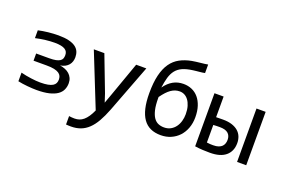

<svg xmlns="http://www.w3.org/2000/svg" viewBox="-114 -1078 2428 1656"><g transform="rotate(20 1099.5 -250.5)"><path d="M64.9 -87.9V-8.8C78 -5.9 92 -3.3 106.9 -1.2C121.9 0.9 137.1 2.7 152.6 4.2C168.1 5.6 183 6.8 197.5 7.6C212 8.4 225.3 8.8 237.3 8.8C282.2 8.8 320.1 5 351.1 -2.4C382 -9.9 406.9 -20.3 425.8 -33.4C444.7 -46.6 458.3 -62.4 466.6 -80.8C474.9 -99.2 479 -119.1 479 -140.6C479 -158.2 475.8 -173.8 469.5 -187.5C463.1 -201.2 454.5 -213 443.6 -222.9C432.7 -232.8 419.8 -240.8 404.8 -246.8C389.8 -252.8 373.5 -257.2 356 -259.8C373.5 -262.7 388.6 -267.6 401.1 -274.4C413.7 -281.2 424 -289.6 432.1 -299.3C440.3 -309.1 446.3 -320.1 450.2 -332.3C454.1 -344.5 456.1 -357.4 456.1 -371.1C456.1 -389.6 452.8 -406.7 446.3 -422.4C439.8 -438 428.7 -451.5 413.1 -462.9C397.5 -474.3 376.8 -483.2 351.1 -489.5C325.4 -495.8 293.3 -499 254.9 -499C240.6 -499 225.5 -498.5 209.7 -497.6C193.9 -496.6 178.1 -495.3 162.1 -493.7C146.2 -492 130.5 -489.9 115 -487.3C99.5 -484.7 85.1 -481.9 71.8 -479V-407.2C102.1 -414.1 132.3 -419.3 162.6 -422.9C192.9 -426.4 220.7 -428.2 246.1 -428.2C269.2 -428.2 288.6 -426.6 304.2 -423.3C319.8 -420.1 332.4 -415.4 341.8 -409.4C351.2 -403.4 358 -396.1 362.1 -387.5C366.1 -378.8 368.2 -369 368.2 -357.9C368.2 -346.5 366.5 -336.4 363.3 -327.6C360 -318.8 353.8 -311.4 344.7 -305.2C335.6 -299 323.2 -294.3 307.4 -291C291.6 -287.8 271.3 -286.1 246.6 -286.1H127V-220.2H247.1C275.4 -220.2 298.7 -218.3 316.9 -214.4C335.1 -210.4 349.5 -204.9 360.1 -197.8C370.7 -190.6 378 -182.2 382.1 -172.6C386.1 -163 388.2 -152.3 388.2 -140.6C388.2 -128.6 385.9 -117.8 381.3 -108.2C376.8 -98.6 369.1 -90.4 358.2 -83.7C347.2 -77.1 332.6 -71.9 314.2 -68.4C295.8 -64.8 272.8 -63 245.1 -63C233.4 -63 220.1 -63.6 205.3 -64.7C190.5 -65.8 175.1 -67.5 159.2 -69.8C143.2 -72.1 127.1 -74.7 110.8 -77.6C94.6 -80.6 79.3 -84 64.9 -87.9Z M1064 -490.2H970.7L856 -168L827.6 -89.8L802.7 -166L678.7 -490.2H582L777.8 0C767.4 23.1 756.7 42.8 745.6 59.1C734.5 75.4 723 88.6 710.9 98.9C698.9 109.1 686.1 116.5 672.6 121.1C659.1 125.7 644.5 127.9 628.9 127.9C619.5 127.9 610.5 127.5 602.1 126.7C593.6 125.9 585.8 125 578.6 124V201.2C586.8 201.8 594.2 202.3 601.1 202.6C607.9 203 615.6 203.1 624 203.1C656.2 203.1 685.4 198.2 711.4 188.5C737.5 178.7 761.4 163.5 783.2 142.8C805 122.2 825.1 95.7 843.5 63.5C861.9 31.2 879.7 -7.2 897 -51.8Z M1518.6 -234.9C1518.6 -212.7 1515.6 -191.4 1509.8 -170.9C1503.9 -150.4 1495.2 -132.2 1483.6 -116.5C1472.1 -100.7 1457.7 -88 1440.4 -78.4C1423.2 -68.8 1403.2 -64 1380.4 -64C1361.2 -64 1343.5 -67.3 1327.4 -74C1311.3 -80.6 1297.4 -92.3 1285.6 -108.9C1273.9 -125.5 1264.6 -148 1257.8 -176.5C1251 -205 1247.6 -241.4 1247.6 -285.6V-294.9C1261.6 -314.1 1274.7 -330.4 1287.1 -343.8C1299.5 -357.1 1311.8 -368.1 1324.2 -376.7C1336.6 -385.3 1349.2 -391.8 1362.1 -396.2C1374.9 -400.6 1389 -402.8 1404.3 -402.8C1419.3 -402.8 1433.6 -399.4 1447.3 -392.6C1460.9 -385.7 1473.1 -375.3 1483.6 -361.3C1494.2 -347.3 1502.7 -329.8 1509 -308.8C1515.4 -287.8 1518.6 -263.2 1518.6 -234.9ZM1241.7 -379.4C1246.6 -415.5 1252.9 -447.2 1260.7 -474.4C1268.6 -501.5 1279.9 -524.7 1294.9 -543.7C1309.9 -562.7 1329.6 -577.8 1354 -588.9C1378.4 -599.9 1409.7 -607.9 1447.8 -612.8C1456.9 -614.1 1466.4 -615.2 1476.3 -616.2C1486.2 -617.2 1495.8 -618.2 1505.1 -619.1C1514.4 -620.1 1523.2 -621.1 1531.5 -622.1C1539.8 -623 1547.2 -624.3 1553.7 -626V-704.1C1544.6 -702.1 1534.2 -700.5 1522.5 -699.2C1510.7 -697.9 1498.5 -696.5 1485.8 -695.1C1473.1 -693.6 1460.4 -692.1 1447.5 -690.7C1434.7 -689.2 1422.4 -687.3 1410.6 -685.1C1370.6 -677.6 1335 -665.4 1304 -648.7C1272.9 -631.9 1246.7 -608.5 1225.6 -578.4C1204.4 -548.3 1188.3 -510.4 1177.2 -464.8C1166.2 -419.3 1160.6 -363.9 1160.6 -298.8C1160.6 -245.8 1165.2 -200 1174.3 -161.4C1183.4 -122.8 1196.9 -90.9 1214.8 -65.7C1232.7 -40.4 1255.1 -21.7 1282 -9.5C1308.8 2.7 1340 8.8 1375.5 8.8C1409.3 8.8 1440.3 2.7 1468.5 -9.5C1496.7 -21.7 1520.9 -38.7 1541.3 -60.5C1561.6 -82.4 1577.4 -108.4 1588.6 -138.7C1599.9 -168.9 1605.5 -202 1605.5 -237.8C1605.5 -275.9 1600.7 -309.7 1591.1 -339.1C1581.5 -368.6 1568.1 -393.4 1551 -413.6C1533.9 -433.8 1513.6 -449 1490 -459.2C1466.4 -469.5 1440.6 -474.6 1412.6 -474.6C1377.4 -474.6 1345.9 -466.7 1317.9 -450.9C1289.9 -435.1 1264.5 -411.3 1241.7 -379.4Z M2075.2 0H2159.2V-490.2H2075.2ZM1933.6 -150.4C1933.6 -139 1931.9 -128.1 1928.5 -117.7C1925 -107.3 1919.5 -98.1 1911.9 -90.3C1904.2 -82.5 1893.9 -76.3 1880.9 -71.5C1867.8 -66.8 1851.4 -64.5 1831.5 -64.5C1822.1 -64.5 1812.7 -64.7 1803.2 -65.2C1793.8 -65.7 1783.9 -66.7 1773.4 -68.4V-229.5C1783.9 -230.1 1793.9 -230.6 1803.7 -231C1813.5 -231.3 1823.1 -231.4 1832.5 -231.4C1867.7 -231.4 1893.3 -224.4 1909.4 -210.2C1925.5 -196 1933.6 -176.1 1933.6 -150.4ZM1773.4 -300.8V-490.2H1689.5V-2.9C1713.5 0.7 1737.2 3 1760.5 4.2C1783.8 5.3 1805.8 5.9 1826.7 5.9C1859.2 5.9 1887.3 2.4 1910.9 -4.4C1934.5 -11.2 1954.4 -21.3 1970.7 -34.7C1987 -48 1999.5 -64.5 2008.3 -84.2C2017.1 -103.9 2021.5 -126.8 2021.5 -152.8C2021.5 -174.3 2017.7 -194.3 2010.3 -212.6C2002.8 -231 1991.4 -246.8 1976.1 -260C1960.8 -273.2 1941.7 -283.4 1918.7 -290.8C1895.8 -298.1 1869 -301.8 1838.4 -301.8C1827.3 -301.8 1816.7 -301.7 1806.4 -301.5C1796.1 -301.4 1785.2 -301.1 1773.4 -300.8Z"/></g></svg>

Font: CodeNewRoman Nerd Font Mono
Style: Regular
Weight: 400
Monospace: yes
Designer: Sam Radian
Foundry: Code New Roman
Version: Version 2.00 November 29, 2014;Nerd Fonts 3.2.1